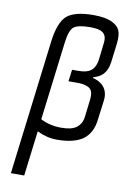

<svg xmlns="http://www.w3.org/2000/svg" viewBox="-95 -715 643 980"><g transform="rotate(10 226.5 -225.0)"><path d="M361 -342 362 -346C402 -358 431 -379 439 -439L451 -536C458 -600 444 -623 406 -642C384 -653 352 -659 310 -659C244 -659 197 -647 171 -624C144 -600 126 -552 118 -481L33 209H102L131 -25C166 -8 200 0 234 0C293 0 338 -11 369 -33C399 -55 418 -90 423 -138L436 -238C444 -302 404 -332 361 -342ZM385 -528 375 -442C367 -379 332 -365 280 -365H249L241 -304H275C307 -304 318 -304 341 -295C362 -286 370 -267 366 -231L355 -139C352 -114 341 -96 324 -83C307 -70 281 -64 246 -64C206 -64 170 -72 138 -89L188 -494C193 -537 203 -565 217 -577C232 -589 260 -595 302 -595C353 -595 392 -586 385 -528Z"/></g></svg>

Font: Gamestation Condensed
Style: Italic
Weight: 400
Width: 3
Designer: Jonas Hecksher
Foundry: Jonas Hecksher, Playtypeª, e-types AS
Version: Version 1.003